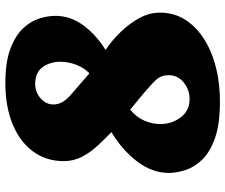

<svg xmlns="http://www.w3.org/2000/svg" viewBox="-82 -731 839 715"><g transform="rotate(-90 337.5 -373.5)"><path d="M316 26Q233 26 180.5 7.5Q128 -11 100 -40.5Q72 -70 61.5 -103Q51 -136 51 -164Q51 -226 93.5 -282Q136 -338 203 -378Q177 -403 152 -430Q127 -457 111 -488Q95 -519 95 -556Q95 -621 131 -670Q167 -719 232.5 -746Q298 -773 386 -773Q464 -773 513 -754.5Q562 -736 589 -707.5Q616 -679 626 -647Q636 -615 636 -587Q636 -529 599 -480.5Q562 -432 509 -400Q546 -375 577.5 -342Q609 -309 628.5 -272.5Q648 -236 648 -197Q648 -130 604 -79.5Q560 -29 485 -1.5Q410 26 316 26ZM422 -460Q442 -479 453.5 -508.5Q465 -538 465 -568Q465 -605 446 -633Q427 -661 384 -662Q352 -662 329 -642Q306 -622 306 -594Q306 -578 314 -562.5Q322 -547 340 -531ZM326 -87Q361 -87 388 -109Q415 -131 415 -165Q415 -193 398 -211.5Q381 -230 344 -261L287 -308Q259 -286 246 -256Q233 -226 233 -196Q233 -153 258 -120Q283 -87 326 -87Z"/></g></svg>

Font: Lemon
Style: Regular
Weight: 400
Designer: Eduardo Rodriguez Tunni
Foundry: Eduardo Rodriguez Tunni
Version: Version 1.003; ttfautohint (v1.8.4.7-5d5b);gftools[0.9.24]